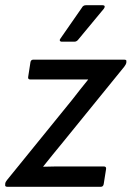

<svg xmlns="http://www.w3.org/2000/svg" viewBox="-26 -717 506 737"><path d="M2 0Q-8 0 -6 -9V-12Q-5 -19 1 -26L251 -334Q266 -354 281.5 -373Q297 -392 312 -411V-412Q290 -412 266.5 -412Q243 -412 220 -412H90Q81 -412 82 -421L91 -479Q93 -488 102 -488H451Q461 -488 459 -480V-477Q458 -470 451 -461L213 -168Q195 -146 176.5 -123.5Q158 -101 140 -78V-77Q164 -78 186.5 -78Q209 -78 233 -78H373Q383 -78 381 -67L372 -10Q370 0 361 0ZM210 -557Q206 -557 204 -560.5Q202 -564 206 -569L288 -687Q293 -697 304 -697H368Q374 -697 375.5 -693.5Q377 -690 373 -684L276 -567Q269 -557 260 -557Z"/></svg>

Font: Sofia Sans Semi Condensed Medium
Style: Italic
Weight: 500
Italic angle: -9°
Version: Version 4.100